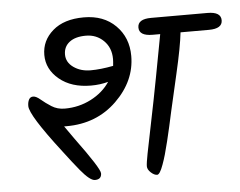

<svg xmlns="http://www.w3.org/2000/svg" viewBox="-49 -730 976 781"><g transform="rotate(-5 439.0 -339.0)"><path d="M593 -645H823Q878 -645 878 -610.5Q878 -576 823 -576H707Q701 -519 675.5 -409Q650 -299 641.5 -260.5Q633 -222 627.5 -197Q622 -172 614 -139.5Q606 -107 600 -86Q594 -65 587 -46Q573 -7 562 -7Q550 -7 536.5 -19.5Q523 -32 523 -45Q523 -58 530.5 -96.5Q538 -135 552 -203Q566 -271 573.5 -309.5Q581 -348 591 -400Q611 -508 624 -576H593Q538 -576 538 -610.5Q538 -645 593 -645ZM64 -332Q64 -347 69.5 -357.5Q75 -368 87 -368Q99 -368 116.5 -353Q134 -338 157.5 -323Q181 -308 211 -308Q269 -308 318.5 -333.5Q368 -359 396 -401Q363 -392 326 -392Q246 -392 196.5 -433Q147 -474 147 -532.5Q147 -591 193 -631Q239 -671 320 -671Q401 -671 450 -622Q499 -573 499 -498Q499 -396 417 -316Q335 -236 212 -236H202Q236 -188 240 -182Q335 -53 335 -33Q335 -8 308 -8Q288 -8 250 -54Q222 -88 185 -137Q64 -294 64 -331ZM422 -464Q424 -482 424 -492Q424 -538 394.5 -567Q365 -596 322 -596Q279 -596 255 -577.5Q231 -559 231 -527Q231 -495 260 -474.5Q289 -454 329.5 -454Q370 -454 422 -464Z"/></g></svg>

Font: Kalam
Style: Regular
Weight: 400
Designer: Lipi Raval (Devanagari and Latin), Jonny Pinhorn (Latin)
Foundry: Indian Type Foundry
Version: Version 2.001;PS 1.0;hotconv 1.0.79;makeotf.lib2.5.61930; tt